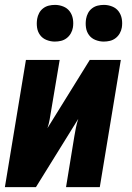

<svg xmlns="http://www.w3.org/2000/svg" viewBox="-20 -765 540 785"><path d="M0 0 86 -520H224L189 -312Q186 -294 183 -276.5Q180 -259 174 -241L347 -520H474L388 0H250L284 -208Q287 -226 290.5 -243.5Q294 -261 300 -279L127 0ZM404 -595Q387 -595 370.5 -601.5Q354 -608 344 -621.5Q334 -635 331.5 -652.5Q329 -670 332 -688Q334 -700 340 -711.5Q346 -723 356.5 -731Q367 -739 379.5 -742Q392 -745 405 -745Q422 -745 438.5 -738.5Q455 -732 465 -718.5Q475 -705 478 -687.5Q481 -670 478 -652Q476 -640 469.5 -628.5Q463 -617 452.5 -609Q442 -601 429.5 -598Q417 -595 404 -595ZM204 -595Q187 -595 170.5 -601.5Q154 -608 144 -621.5Q134 -635 131.5 -652.5Q129 -670 132 -688Q134 -700 140 -711.5Q146 -723 156.5 -731Q167 -739 179.5 -742Q192 -745 205 -745Q222 -745 238.5 -738.5Q255 -732 265 -718.5Q275 -705 278 -687.5Q281 -670 278 -652Q276 -640 269.5 -628.5Q263 -617 252.5 -609Q242 -601 229.5 -598Q217 -595 204 -595Z"/></svg>

Font: Iosevka Heavy Oblique
Style: Regular
Weight: 900
Italic angle: -9°
Monospace: yes
Designer: Belleve Invis
Foundry: Belleve Invis
Version: Version 32.5.0; ttfautohint (v1.8.4)